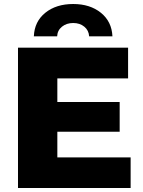

<svg xmlns="http://www.w3.org/2000/svg" viewBox="-20 -938 712 958"><path d="M69.8 0V-700.2H619.1V-546.9H266.1V-429.2H577.1V-280.8H266.1V-152.8H631.8V0ZM148.9 -756.8Q151.9 -830.6 206.1 -874.3Q260.3 -918 345.2 -918Q429.2 -918 483.4 -874.3Q537.6 -830.6 541 -756.8H424.8Q422.9 -786.6 400.6 -804.9Q378.4 -823.2 345.2 -823.2Q312 -823.2 289.3 -804.9Q266.6 -786.6 265.1 -756.8Z"/></svg>

Font: Montserrat ExtraBold
Style: Regular
Weight: 800
Designer: Julieta Ulanovsky
Foundry: Julieta Ulanovsky
Version: Version 9.000